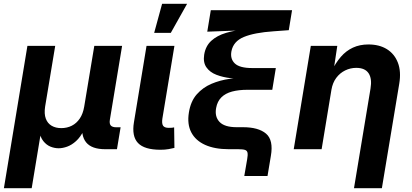

<svg xmlns="http://www.w3.org/2000/svg" viewBox="-38 -781 2158 1005"><path d="M-17.6 204.1 105.5 -541H251L198.2 -223.1Q192.4 -185.1 201.7 -160.2Q210.9 -135.3 232.2 -122.8Q253.4 -110.4 282.7 -110.4Q313 -110.4 337.9 -123Q362.8 -135.7 379.6 -160.6Q396.5 -185.5 402.8 -223.1L455.6 -541H601.1L537.1 -154.3Q533.7 -133.8 541.7 -124.3Q549.8 -114.7 571.8 -114.7H593.3L574.2 0H512.7Q441.9 0 412.8 -35.9Q383.8 -71.8 395 -139.6L403.3 -189H427.2Q418.5 -134.3 400.6 -98.6Q382.8 -63 360.1 -42.5Q337.4 -22 313.5 -13.4Q289.6 -4.9 269 -4.9Q247.6 -4.9 226.3 -13.4Q205.1 -22 188.7 -42.5Q172.4 -63 166.3 -98.6Q160.2 -134.3 168.9 -189H192.9L127.9 204.1Z M802.2 2.9Q717.8 2.9 684.3 -32.5Q650.9 -67.9 663.1 -141.1L729 -541H875L812 -160.6Q808.1 -134.8 815.4 -123.3Q822.8 -111.8 845.2 -111.8Q856 -111.8 862.3 -112.3Q868.7 -112.8 873.5 -114.3L875 -6.8Q863.8 -3.9 844.7 -0.5Q825.7 2.9 802.2 2.9ZM769 -608.9 810.5 -761.2H941.4L856 -608.9Z M1240.7 140.1 1255.9 51.8Q1259.8 29.8 1257.6 18.6Q1255.4 7.3 1244.4 3.7Q1233.4 0 1209 0H1159.7Q1085.9 0 1035.6 -22.7Q985.4 -45.4 963.1 -88.4Q940.9 -131.3 950.7 -191.9Q960 -251 991.9 -287.1Q1023.9 -323.2 1068.8 -342.3Q1113.8 -361.3 1163.3 -368.2Q1212.9 -375 1257.3 -375.5L1256.3 -366.7Q1213.9 -366.7 1171.1 -371.6Q1128.4 -376.5 1094.5 -389.6Q1060.5 -402.8 1042.5 -428.5Q1024.4 -454.1 1030.8 -495.1Q1038.1 -540 1067.9 -567.4Q1097.7 -594.7 1145.3 -608.9Q1192.9 -623 1251.5 -628.4L1254.9 -623L1046.9 -615.2L1065.4 -727.5H1490.7L1473.6 -623L1394.5 -617.2Q1293.5 -610.4 1238.3 -587.4Q1183.1 -564.5 1173.3 -512.2Q1166 -472.7 1191.4 -448.7Q1216.8 -424.8 1281.7 -424.8H1405.8L1387.2 -311H1256.8Q1211.4 -311 1176.8 -301.8Q1142.1 -292.5 1120.8 -271.5Q1099.6 -250.5 1093.3 -215.8Q1085 -170.4 1111.1 -142.8Q1137.2 -115.2 1200.7 -115.2H1233.4Q1314.9 -115.2 1354.5 -81.5Q1394 -47.9 1379.9 34.7L1362.3 140.1Z M1696.8 -311 1645.5 0H1499.5L1588.9 -541H1727.5L1707 -404.8L1695.8 -405.3Q1718.3 -451.2 1745.8 -483.2Q1773.4 -515.1 1809.3 -531.7Q1845.2 -548.3 1890.6 -548.3Q1947.3 -548.3 1987.1 -523.7Q2026.9 -499 2044.7 -452.9Q2062.5 -406.7 2051.8 -342.8L1960.9 204.1H1814.9L1901.4 -317.4Q1910.2 -369.1 1891.4 -397.5Q1872.6 -425.8 1826.7 -425.8Q1796.4 -425.8 1768.8 -412.4Q1741.2 -398.9 1722.2 -373.5Q1703.1 -348.1 1696.8 -311Z"/></svg>

Font: Inter 17pt
Style: Bold Italic
Weight: 700
Italic angle: -9.3988°
Version: Version 4.001;git-66647c0bb